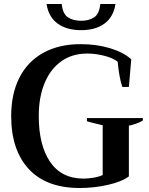

<svg xmlns="http://www.w3.org/2000/svg" viewBox="-20 -931 745 961"><path d="M213 -911H289Q294 -861 320.5 -844Q347 -827 386 -827Q425 -827 451 -844Q477 -861 482 -911H558Q548 -846 503 -813Q458 -780 386 -780Q314 -780 268.5 -813Q223 -846 213 -911ZM36 -350Q36 -461 77 -542Q118 -623 196.5 -666.5Q275 -710 383 -710Q464 -710 531.5 -689.5Q599 -669 637 -634L625 -496H592Q576 -545 569 -622Q545 -641 501.5 -652Q458 -663 417 -663Q341 -663 286.5 -624Q232 -585 203 -514.5Q174 -444 174 -350Q174 -204 231 -120.5Q288 -37 399 -37Q420 -37 447.5 -41.5Q475 -46 494 -55V-304Q435 -318 415 -324V-340H695V-328Q683 -320 662.5 -312.5Q642 -305 625 -302V-48Q588 -21 519.5 -5.5Q451 10 379 10Q212 10 124 -85Q36 -180 36 -350Z"/></svg>

Font: Trirong SemiBold
Style: Regular
Weight: 600
Designer: Katatrad Team
Foundry: CadsonDemak
Version: Version 1.000